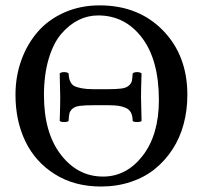

<svg xmlns="http://www.w3.org/2000/svg" viewBox="-20 -678 747 708"><path d="M142.1 -327.1Q142.1 -188.5 204.3 -107.7Q266.6 -26.9 359.9 -26.9Q446.8 -26.9 506.3 -104Q565.9 -181.2 565.9 -309.1Q565.9 -457 503.4 -539.1Q440.9 -621.1 341.8 -621.1Q303.7 -621.1 269.3 -604Q234.9 -586.9 205.8 -553Q176.8 -519 159.4 -460.7Q142.1 -402.3 142.1 -327.1ZM200.2 -231.9Q202.1 -291.5 202.1 -317.9Q202.1 -336.9 200.2 -407.2Q205.1 -412.1 216.8 -412.1Q228 -412.1 232.9 -407.2Q233.9 -394.5 235.4 -387.7Q236.8 -380.9 241.9 -372.3Q247.1 -363.8 256.3 -359.6Q265.6 -355.5 282.5 -352.3Q299.3 -349.1 324.2 -349.1H377.9Q410.2 -349.1 428 -351.6Q445.8 -354 454.8 -362.1Q463.9 -370.1 466.1 -379.2Q468.3 -388.2 469.2 -407.2Q474.1 -412.1 485.8 -412.1Q497.1 -412.1 502 -407.2Q500 -347.7 500 -320.8Q500 -302.2 502 -231.9Q498 -228 485.8 -228Q473.1 -228 469.2 -231.9Q469.2 -250.5 462.9 -262.7Q456.5 -274.9 443.1 -280.5Q429.7 -286.1 415 -288.1Q400.4 -290 377.9 -290H324.2Q292 -290 274.2 -287.6Q256.3 -285.2 247.3 -277.1Q238.3 -269 236.1 -260Q233.9 -251 232.9 -231.9Q229 -228 216.8 -228Q204.1 -228 200.2 -231.9ZM37.1 -328.1Q37.1 -396.5 58.8 -456.5Q80.6 -516.6 119.9 -561.5Q159.2 -606.4 218 -632.3Q276.9 -658.2 347.2 -658.2Q490.7 -658.2 580.8 -565.9Q670.9 -473.6 670.9 -328.1Q670.9 -271.5 657.2 -220.5Q643.6 -169.4 616.2 -127.4Q588.9 -85.4 550.8 -54.7Q512.7 -23.9 461.9 -7.1Q411.1 9.8 352.1 9.8Q254.9 9.8 182.6 -35.4Q110.4 -80.6 73.7 -156.5Q37.1 -232.4 37.1 -328.1Z"/></svg>

Font: Common Serif News
Style: Regular
Weight: 450
Designer: Philipp H. Poll, Khaled Hosny
Foundry: Stefan Peev, Context Ltd.
Version: Version 1.026